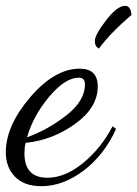

<svg xmlns="http://www.w3.org/2000/svg" viewBox="-34 -596 472 660"><path d="M-14 -72Q-14 -164 70 -262Q154 -360 240 -360Q302 -360 302 -299Q302 -226 224 -170Q146 -114 54 -105Q50 -88 50 -69Q50 15 129 15Q190 15 252 -36Q314 -87 353 -162L365 -153Q325 -64 254 -10Q183 44 108 44Q49 44 17.5 11.5Q-14 -21 -14 -72ZM59 -124Q129 -149 193.5 -199Q258 -249 258 -306Q258 -329 237 -329Q190 -329 135 -263.5Q80 -198 59 -124ZM292 -455Q292 -476 330.5 -526Q369 -576 396 -576Q415 -576 418 -545Q344 -481 306 -429Q292 -436 292 -455Z"/></svg>

Font: DancingScriptRegular
Style: Regular
Weight: 400
Designer: Pablo Impallari
Foundry: Pablo Impallari. www.impallari.com
Version: Version 1.002